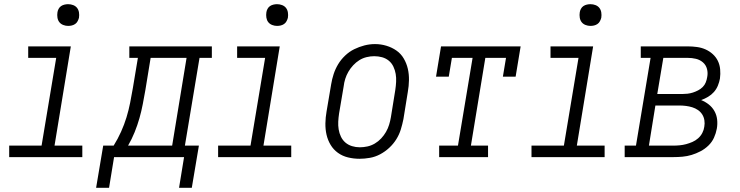

<svg xmlns="http://www.w3.org/2000/svg" viewBox="-20 -752 3540 919"><path d="M24 0V-55H179L249 -475H115V-530H319L241 -55H374V0ZM306 -628Q294 -628 282.5 -632.5Q271 -637 264 -646Q257 -655 255 -667.5Q253 -680 255 -693Q256 -701 260.5 -709.5Q265 -718 272.5 -723Q280 -728 289 -730Q298 -732 306 -732Q319 -732 330.5 -727.5Q342 -723 349 -714Q356 -705 358 -692.5Q360 -680 358 -667Q356 -659 351.5 -650.5Q347 -642 339.5 -637Q332 -632 323.5 -630Q315 -628 306 -628Z M837 147 861 0H526L502 147H440L474 -55H524Q544 -87 559.5 -121.5Q575 -156 585.5 -190.5Q596 -225 603 -260.5Q610 -296 616 -331L640 -475H599V-530H994V-475H935L865 -55H932L898 147ZM804 -55 873 -475H701L676 -322Q670 -288 663.5 -254Q657 -220 647.5 -186.5Q638 -153 624.5 -119.5Q611 -86 593 -55Z M1024 0V-55H1179L1249 -475H1115V-530H1319L1241 -55H1374V0ZM1306 -628Q1294 -628 1282.5 -632.5Q1271 -637 1264 -646Q1257 -655 1255 -667.5Q1253 -680 1255 -693Q1256 -701 1260.5 -709.5Q1265 -718 1272.5 -723Q1280 -728 1289 -730Q1298 -732 1306 -732Q1319 -732 1330.5 -727.5Q1342 -723 1349 -714Q1356 -705 1358 -692.5Q1360 -680 1358 -667Q1356 -659 1351.5 -650.5Q1347 -642 1339.5 -637Q1332 -632 1323.5 -630Q1315 -628 1306 -628Z M1701 8Q1673 8 1646 1.5Q1619 -5 1597.5 -20.5Q1576 -36 1562.5 -58.5Q1549 -81 1543 -107Q1537 -133 1537.5 -161.5Q1538 -190 1543 -218L1565 -348Q1569 -373 1577 -397.5Q1585 -422 1598.5 -444.5Q1612 -467 1632 -486Q1652 -505 1675.5 -516.5Q1699 -528 1724 -534.5Q1749 -541 1775 -541Q1803 -541 1829.5 -533Q1856 -525 1877.5 -510Q1899 -495 1912.5 -472Q1926 -449 1932 -423Q1938 -397 1937.5 -368.5Q1937 -340 1932 -312L1911 -182Q1906 -157 1898.5 -132.5Q1891 -108 1877 -85.5Q1863 -63 1843 -44.5Q1823 -26 1799.5 -13.5Q1776 -1 1750.5 3.5Q1725 8 1701 8ZM1702 -47Q1720 -47 1738.5 -51Q1757 -55 1774 -65Q1791 -75 1804.5 -89.5Q1818 -104 1827.5 -120.5Q1837 -137 1842.5 -155Q1848 -173 1851 -191L1872 -321Q1875 -341 1876 -360.5Q1877 -380 1874 -398Q1871 -416 1863 -433Q1855 -450 1841 -461.5Q1827 -473 1809 -478Q1791 -483 1771 -483Q1753 -483 1734.5 -478.5Q1716 -474 1700 -464Q1684 -454 1670.5 -439.5Q1657 -425 1647.5 -408.5Q1638 -392 1632.5 -374.5Q1627 -357 1625 -339L1603 -209Q1600 -189 1599 -170Q1598 -151 1601 -132.5Q1604 -114 1612 -97.5Q1620 -81 1633.5 -69.5Q1647 -58 1665 -52.5Q1683 -47 1702 -47Z M2082 0V-55H2172L2242 -475H2143L2128 -385H2067L2091 -530H2472L2448 -385H2387L2402 -475H2303L2234 -55H2316V0Z M2524 0V-55H2679L2749 -475H2615V-530H2819L2741 -55H2874V0ZM2806 -628Q2794 -628 2782.5 -632.5Q2771 -637 2764 -646Q2757 -655 2755 -667.5Q2753 -680 2755 -693Q2756 -701 2760.5 -709.5Q2765 -718 2772.5 -723Q2780 -728 2789 -730Q2798 -732 2806 -732Q2819 -732 2830.5 -727.5Q2842 -723 2849 -714Q2856 -705 2858 -692.5Q2860 -680 2858 -667Q2856 -659 2851.5 -650.5Q2847 -642 2839.5 -637Q2832 -632 2823.5 -630Q2815 -628 2806 -628Z M2970 0V-55H3024L3094 -475H3047V-530H3272Q3294 -530 3316 -527Q3338 -524 3357 -515.5Q3376 -507 3391.5 -493Q3407 -479 3416 -460.5Q3425 -442 3427 -420Q3429 -398 3426 -376Q3423 -359 3416 -342Q3409 -325 3397 -311.5Q3385 -298 3369 -288.5Q3353 -279 3336 -273Q3356 -265 3372.5 -252Q3389 -239 3399.5 -220.5Q3410 -202 3412.5 -180Q3415 -158 3411 -136Q3407 -114 3397.5 -93Q3388 -72 3371 -55.5Q3354 -39 3333 -28Q3312 -17 3290.5 -10.5Q3269 -4 3247 -2Q3225 0 3203 0ZM3246 -302Q3258 -302 3271 -303.5Q3284 -305 3296.5 -309Q3309 -313 3321.5 -319.5Q3334 -326 3343.5 -335.5Q3353 -345 3358 -357.5Q3363 -370 3365 -383Q3369 -403 3364 -422Q3359 -441 3344.5 -453.5Q3330 -466 3311 -470.5Q3292 -475 3272 -475H3155L3126 -302ZM3203 -55Q3218 -55 3233.5 -56.5Q3249 -58 3264 -62Q3279 -66 3294 -72.5Q3309 -79 3321.5 -90Q3334 -101 3341.5 -115.5Q3349 -130 3351 -145Q3354 -161 3351.5 -176.5Q3349 -192 3341 -204.5Q3333 -217 3320.5 -225.5Q3308 -234 3293.5 -238.5Q3279 -243 3263.5 -245Q3248 -247 3232 -247H3117L3086 -55Z"/></svg>

Font: Iosevka Curly Slab LtObl
Style: Regular
Weight: 300
Italic angle: -9°
Monospace: yes
Designer: Belleve Invis
Foundry: Belleve Invis
Version: Version 11.0.0; ttfautohint (v1.8.3)